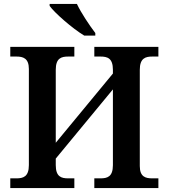

<svg xmlns="http://www.w3.org/2000/svg" viewBox="-20 -951 853 971"><path d="M406 -771H462V-784C433 -822 390 -886 369 -931H231V-921C256 -886 346 -807 406 -771ZM32 0H356V-49H325C290 -49 262 -57 262 -116V-149L551 -499V-116C551 -57 523 -49 488 -49H457V0H781V-49H750C717 -49 687 -56 687 -111V-598C687 -657 716 -665 750 -665H781V-714H457V-665H488C523 -665 551 -657 551 -598V-579L262 -229V-598C262 -657 290 -665 325 -665H356V-714H32V-665H63C96 -665 126 -657 126 -602V-116C126 -57 97 -49 63 -49H32Z"/></svg>

Font: Noto Serif Semi
Style: Regular
Weight: 600
Designer: Monotype Design Team
Foundry: Monotype Imaging Inc.
Version: Version 1.002